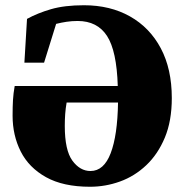

<svg xmlns="http://www.w3.org/2000/svg" viewBox="-20 -692 703 732"><path d="M323 20Q221 20 155.5 -16.5Q90 -53 59 -114.5Q28 -176 28 -251Q28 -286 29.5 -311Q31 -336 36 -364H429Q425 -498 388 -555Q351 -612 276 -612Q254 -612 234 -609Q214 -606 194 -601L148 -453H73L83 -620Q123 -642 174.5 -657Q226 -672 300 -672Q400 -672 475.5 -629.5Q551 -587 593 -508Q635 -429 635 -318Q635 -231 608.5 -167.5Q582 -104 537.5 -62Q493 -20 437.5 0Q382 20 323 20ZM325 -40Q376 -40 402 -108Q428 -176 430 -301H234Q230 -278 228.5 -256.5Q227 -235 227 -212Q227 -119 256 -79.5Q285 -40 325 -40Z"/></svg>

Font: Source Serif Pro Black
Style: Regular
Weight: 900
Designer: Frank Grießhammer
Foundry: Adobe Systems Incorporated
Version: Version 3.001;hotconv 1.0.111;makeotfexe 2.5.65597